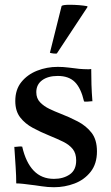

<svg xmlns="http://www.w3.org/2000/svg" viewBox="-20 -772 464 804"><path d="M73 -158Q88 -92 121 -57.5Q154 -23 206 -23Q245 -23 272 -41.5Q299 -60 299 -100Q299 -130 284.5 -148Q270 -166 244.5 -178.5Q219 -191 187 -204Q150 -219 117.5 -236.5Q85 -254 64.5 -280.5Q44 -307 44 -349Q44 -397 69.5 -428.5Q95 -460 135.5 -476Q176 -492 222 -492Q245 -492 268 -489Q291 -486 293 -486Q313 -483 330 -482.5Q347 -482 348 -482Q349 -482 352.5 -482Q356 -482 362 -483Q362 -451 363 -418Q364 -385 367 -348Q366 -348 363 -348Q354 -347 346.5 -346.5Q339 -346 332 -347Q319 -403 293.5 -428.5Q268 -454 222 -454Q181 -454 156.5 -436Q132 -418 132 -386Q132 -360 148 -343.5Q164 -327 187 -316Q210 -305 231 -297Q270 -282 305.5 -263.5Q341 -245 363.5 -216Q386 -187 386 -138Q386 -86 359.5 -52.5Q333 -19 292 -3.5Q251 12 206 12Q180 12 154.5 8Q129 4 127 4Q125 4 110.5 2Q96 0 78.5 -2Q61 -4 48 -4Q48 -35 45.5 -73Q43 -111 40 -157Q42 -157 45 -157Q54 -158 60.5 -158.5Q67 -159 73 -158ZM346 -746V-742L218 -548Q213 -547 204 -548Q195 -549 189 -551L238 -747Q243 -752 272 -752Q312 -752 346 -746Z"/></svg>

Font: Tiro Tamil
Style: Regular
Weight: 400
Designer: Tamil: Fernando Mello & Fiona Ross. Latin: John Hudson.
Foundry: Tiro Typeworks Ltd.
Version: Version 1.52